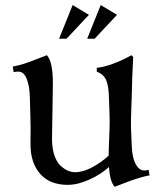

<svg xmlns="http://www.w3.org/2000/svg" viewBox="-20 -711 626 741"><path d="M485.4 -244.1Q485.4 -225.1 485.8 -210Q486.3 -194.8 487.1 -179Q487.8 -163.1 488.3 -152.3Q489.3 -101.6 506.1 -73.5Q522.9 -45.4 553.7 -55.7L557.1 -34.2Q538.6 -30.8 519.5 -25.1Q500.5 -19.5 487.8 -14.9Q475.1 -10.3 454.3 -2.2Q433.6 5.9 422.4 9.8Q404.8 -8.8 400.4 -66.4Q370.1 -38.6 325.2 -18.1Q280.3 2.4 241.2 2.4Q171.9 2.4 134.8 -40.3Q97.7 -83 97.7 -153.3Q97.7 -165.5 97.9 -189.2Q98.1 -212.9 98.1 -219.7Q98.1 -242.7 96.9 -277.6Q95.7 -312.5 95.2 -335.9Q94.2 -378.9 83 -406.7Q71.8 -434.6 51.3 -434.6Q41.5 -434.6 32.7 -432.6L29.3 -454.1Q52.7 -458.5 73.2 -465.1Q93.8 -471.7 121.8 -482.9Q149.9 -494.1 161.1 -498Q184.1 -473.1 184.1 -388.2Q184.1 -362.3 182.4 -280.8Q180.7 -199.2 180.7 -175.8Q180.7 -139.2 189.7 -112.3Q198.7 -85.4 213.1 -72Q227.5 -58.6 241.7 -52.5Q255.9 -46.4 270 -46.4Q301.3 -46.4 336.9 -65.9Q372.6 -85.4 399.4 -110.4Q399.4 -132.3 401.4 -176.5Q403.3 -220.7 403.3 -244.1Q403.3 -258.8 402.1 -290Q400.9 -321.3 400.4 -335.9Q399.4 -379.9 389.6 -402.1Q379.9 -424.3 353.5 -434.6V-449.2Q382.8 -452.1 420.4 -466.6Q458 -481 487.3 -498L494.1 -490.7Q489.7 -417.5 488.3 -335.4Q487.8 -321.3 486.6 -290Q485.4 -258.8 485.4 -244.1ZM345.2 -561.5H316.4L368.7 -691.4L431.6 -653.8ZM236.8 -561.5H208L260.3 -691.4L323.2 -653.8Z"/></svg>

Font: Flanker
Style: Regular
Weight: 400
Designer: Flanker
Foundry: Flanker
Version: Version 2.027